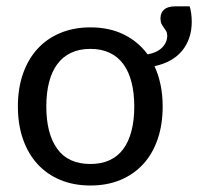

<svg xmlns="http://www.w3.org/2000/svg" viewBox="-20 -570 618 597"><path d="M261.2 -484.9Q319.8 -484.9 364.7 -462.9Q409.7 -440.9 439 -400.9Q468.3 -406.2 484.1 -422.1Q500 -438 500 -459.5Q500 -467.3 496.8 -472.9Q493.7 -478.5 489.5 -483.9Q485.4 -489.3 482.2 -495.8Q479 -502.4 479 -512.7Q479 -530.8 490.5 -540.5Q502 -550.3 525.4 -550.3H569.8Q572.8 -540.5 574.5 -528.1Q576.2 -515.6 576.2 -502.4Q576.2 -475.6 568.6 -452.9Q561 -430.2 546.4 -412.4Q531.7 -394.5 510 -382.3Q488.3 -370.1 460.4 -364.3Q472.7 -337.9 479.2 -306.6Q485.8 -275.4 485.8 -239.3Q485.8 -182.6 470.2 -137.2Q454.6 -91.8 425.3 -59.8Q396 -27.8 354.5 -10.5Q313 6.8 261.2 6.8Q209.5 6.8 167.7 -10.5Q126 -27.8 96.7 -59.8Q67.4 -91.8 51.5 -137.2Q35.6 -182.6 35.6 -239.3Q35.6 -295.4 51.5 -340.8Q67.4 -386.2 96.7 -418.2Q126 -450.2 167.7 -467.5Q209.5 -484.9 261.2 -484.9ZM261.2 -60.1Q295.4 -60.1 321 -72Q346.7 -84 363.5 -106.9Q380.4 -129.9 388.9 -163.1Q397.5 -196.3 397.5 -238.8Q397.5 -281.2 388.9 -314.5Q380.4 -347.7 363.5 -370.6Q346.7 -393.6 321 -405.8Q295.4 -418 261.2 -418Q226.6 -418 200.9 -405.8Q175.3 -393.6 158.2 -370.6Q141.1 -347.7 132.6 -314.5Q124 -281.2 124 -238.8Q124 -154.3 158 -107.2Q191.9 -60.1 261.2 -60.1Z"/></svg>

Font: Carlito
Style: Regular
Weight: 400
Designer: Lukasz Dziedzic
Foundry: tyPoland Lukasz Dziedzic
Version: Version 1.104